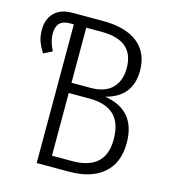

<svg xmlns="http://www.w3.org/2000/svg" viewBox="-104 -769 756 852"><g transform="rotate(15 274.0 -342.5)"><path d="M506 -189Q506 -97 449.5 -48.5Q393 0 292 0H143V-637H124Q63 -637 63 -574Q63 -537 84 -497L44 -477Q29 -501 20.5 -523.5Q12 -546 12 -578Q12 -626 40.5 -655.5Q69 -685 125 -685H265Q369 -685 424.5 -640.5Q480 -596 480 -514Q480 -393 360 -363Q506 -340 506 -189ZM200 -637V-384H288Q353 -384 386.5 -417.5Q420 -451 420 -510Q420 -637 271 -637ZM446 -189Q446 -265 408 -301Q370 -337 294 -337H200V-49H293Q446 -49 446 -189Z"/></g></svg>

Font: Fira Sans Extra Condensed Light
Style: Regular
Weight: 300
Width: 1
Designer: Carrois Corporate & Edenspiekermann AG
Foundry: Carrois Corporate GbR & Edenspiekermann AG
Version: Version 4.203